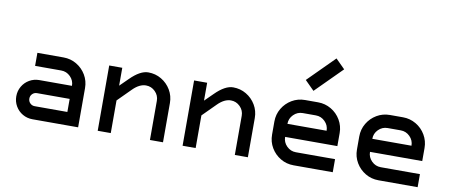

<svg xmlns="http://www.w3.org/2000/svg" viewBox="-72 -1149 3395 1448"><g transform="rotate(10 1625.0 -425.0)"><path d="M575 -300V0H225Q184 0 149.5 -20Q115 -40 95 -74.5Q75 -109 75 -150Q75 -191 95 -225.5Q115 -260 149.5 -280Q184 -300 225 -300H475Q475 -341 445.5 -370.5Q416 -400 375 -400H175V-500H375Q430 -500 475.5 -473Q521 -446 548 -400.5Q575 -355 575 -300ZM225 -100H475V-200H225Q204 -200 189.5 -185.5Q175 -171 175 -150Q175 -129 189.5 -114.5Q204 -100 225 -100Z M1025 -500Q1080 -500 1125.5 -473Q1171 -446 1198 -400.5Q1225 -355 1225 -300V0H1125V-300Q1125 -341 1095.5 -370.5Q1066 -400 1025 -400Q975 -400 925 -350L825 -250V0H725V-500H825V-363L888 -425Q963 -500 1025 -500Z M1675 -500Q1730 -500 1775.5 -473Q1821 -446 1848 -400.5Q1875 -355 1875 -300V0H1775V-300Q1775 -341 1745.5 -370.5Q1716 -400 1675 -400Q1625 -400 1575 -350L1475 -250V0H1375V-500H1475V-363L1538 -425Q1613 -500 1675 -500Z M2025 -200V-300Q2025 -355 2052 -400.5Q2079 -446 2124.5 -473Q2170 -500 2225 -500H2325Q2379 -500 2425 -473Q2471 -446 2498 -400Q2525 -354 2525 -300V-200H2125Q2125 -159 2154.5 -129.5Q2184 -100 2225 -100H2525V0H2225Q2170 0 2124.5 -27Q2079 -54 2052 -99.5Q2025 -145 2025 -200ZM2425 -300Q2425 -341 2395.5 -370.5Q2366 -400 2325 -400H2225Q2184 -400 2154.5 -370.5Q2125 -341 2125 -300ZM2404 -850 2475 -779 2275 -579 2204 -650Z M2675 -200V-300Q2675 -355 2702 -400.5Q2729 -446 2774.5 -473Q2820 -500 2875 -500H2975Q3029 -500 3075 -473Q3121 -446 3148 -400Q3175 -354 3175 -300V-200H2775Q2775 -159 2804.5 -129.5Q2834 -100 2875 -100H3175V0H2875Q2820 0 2774.5 -27Q2729 -54 2702 -99.5Q2675 -145 2675 -200ZM3075 -300Q3075 -341 3045.5 -370.5Q3016 -400 2975 -400H2875Q2834 -400 2804.5 -370.5Q2775 -341 2775 -300Z"/></g></svg>

Font: Monoikos Medium
Style: Regular
Weight: 500
Designer: Brian Krent
Version: Version 0.088